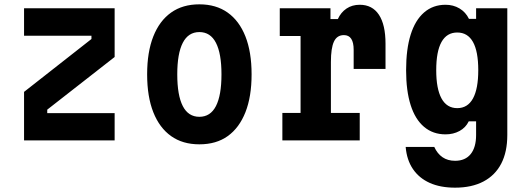

<svg xmlns="http://www.w3.org/2000/svg" viewBox="-20 -648 2440 886"><path d="M91 -610H509V-385L198 -142V-126H509V0H91V-224L402 -468V-483H91Z M900 18Q823 18 769.5 -20Q716 -58 687.5 -130Q659 -202 659 -305Q659 -408 687.5 -480Q716 -552 769.5 -590Q823 -628 900 -628Q977 -628 1030.5 -590Q1084 -552 1112.5 -480Q1141 -408 1141 -305Q1141 -202 1112.5 -130Q1084 -58 1031 -20Q978 18 900 18ZM900 -109Q951 -109 976.5 -158.5Q1002 -208 1002 -305Q1002 -401 976.5 -450.5Q951 -500 900 -500Q849 -500 823.5 -450.5Q798 -401 798 -305Q798 -208 823.5 -158.5Q849 -109 900 -109Z M1271 -610H1505V-560H1539Q1553 -591 1579 -608.5Q1605 -626 1640 -626Q1698 -626 1728.5 -580Q1759 -534 1759 -446V-330H1612V-418Q1612 -486 1567 -486Q1535 -486 1521 -456Q1507 -426 1507 -362V-127H1640V0H1283V-127H1367V-482H1271Z M2321 -25Q2321 53 2293 107Q2265 161 2211 189.5Q2157 218 2080 218Q2012 218 1963 196Q1914 174 1885.5 132Q1857 90 1852 30H1984Q1998 61 2022 77.5Q2046 94 2080 94Q2127 94 2152 63Q2177 32 2177 -25V-88H2143Q2129 -59 2100.5 -43.5Q2072 -28 2036 -28Q1978 -28 1937 -62.5Q1896 -97 1875 -163Q1854 -229 1854 -324Q1854 -421 1875 -488Q1896 -555 1937 -590.5Q1978 -626 2036 -626Q2072 -626 2100.5 -609Q2129 -592 2144 -561H2177V-610H2321ZM1993 -324Q1993 -238 2017.5 -193.5Q2042 -149 2090 -149Q2138 -149 2162.5 -193.5Q2187 -238 2187 -324Q2187 -411 2162.5 -454.5Q2138 -498 2090 -498Q2042 -498 2017.5 -454.5Q1993 -411 1993 -324Z"/></svg>

Font: Martian Mono Condensed SemiBold
Style: Regular
Weight: 600
Width: 3
Designer: Roman Shamin
Foundry: Evil Martians
Version: Version 1.000